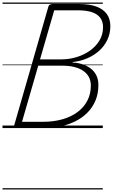

<svg xmlns="http://www.w3.org/2000/svg" viewBox="-20 -1018 897 1526"><path d="M113 0Q86 0 92 -19L365 -967Q371 -986 399 -986H611Q691 -986 745.5 -966Q800 -946 828.5 -907Q857 -868 857 -810Q857 -751 833 -701Q809 -651 767.5 -614Q726 -577 672 -554Q618 -531 558 -525L556 -521Q599 -519 636 -507Q673 -495 701.5 -473Q730 -451 746 -418.5Q762 -386 762 -342Q762 -275 739.5 -220.5Q717 -166 676.5 -124.5Q636 -83 581.5 -55.5Q527 -28 463 -14Q399 0 329 0ZM155 -50H323Q406 -50 475 -69.5Q544 -89 595 -126.5Q646 -164 674 -217.5Q702 -271 702 -338Q702 -377 686 -406.5Q670 -436 640 -456Q610 -476 568.5 -486Q527 -496 475 -496H284ZM298 -546H467Q529 -546 588.5 -564Q648 -582 695 -615.5Q742 -649 770.5 -696Q799 -743 799 -802Q799 -847 776.5 -877Q754 -907 710 -921.5Q666 -936 599 -936H411ZM0 478H797V488H0ZM0 -20H797V0H0ZM0 -505H797V-500H0ZM0 -998H797V-988H0Z"/></svg>

Font: Playwrite AU SA Guides
Style: Regular
Weight: 400
Designer: Veronika Burian, José Scaglione
Foundry: TypeTogether
Version: Version 1.003